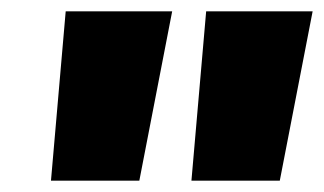

<svg xmlns="http://www.w3.org/2000/svg" viewBox="-20 -760 572 339"><path d="M284 -740 226 -441H70L96 -740ZM532 -740 474 -441H318L344 -740Z"/></svg>

Font: Pathway Extreme SemiCondensed ExtraBold
Style: Italic
Weight: 800
Width: 4
Italic angle: -8°
Version: Version 1.001;gftools[0.9.26]